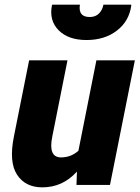

<svg xmlns="http://www.w3.org/2000/svg" viewBox="-20 -784 592 814"><path d="M306.2 -56.6Q246.1 10.3 159.2 10.3Q87.4 10.3 52.2 -43.5Q17.1 -97.2 39.1 -206.1L103.5 -528.3H266.1L201.7 -205.1Q183.6 -116.7 238.8 -116.7Q281.2 -116.7 312.5 -145L388.7 -528.3H551.8L446.3 0H304.2ZM200.2 -761.2 201.7 -764.2H318.8Q310.5 -711.9 360.4 -711.9Q384.8 -711.9 399.4 -726.6Q414.1 -741.2 418.5 -764.2H535.6L536.6 -761.2Q527.8 -694.3 475.6 -654.3Q423.8 -614.3 346.7 -614.3Q269.5 -614.3 228.5 -655.8Q187.5 -697.3 200.2 -761.2Z"/></svg>

Font: Roboto-BlackItalic
Style: Italic
Weight: 900
Italic angle: -12°
Designer: Google
Version: Version 1.100141; 2013